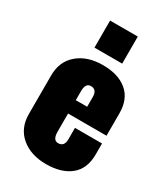

<svg xmlns="http://www.w3.org/2000/svg" viewBox="-200 -903 884 1008"><g transform="rotate(30 242.0 -399.5)"><path d="M162 -646V-810H330V-646ZM38 -172V-406Q38 -491 96 -540Q154 -589 247 -589Q341 -589 394.5 -544Q448 -499 448 -413V-277H215V-167Q215 -116 247 -116Q284 -116 284 -161V-230H448V-163Q448 -77 394 -33Q340 11 247 11Q154 11 96 -38Q38 -87 38 -172ZM215 -358H284V-417Q284 -462 247 -462Q215 -462 215 -412Z"/></g></svg>

Font: Oswald Heavy
Style: Regular
Weight: 400
Designer: Vernon Adams
Foundry: Vernon Adams
Version: Version 4.101